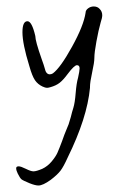

<svg xmlns="http://www.w3.org/2000/svg" viewBox="-20 -442 368 597"><path d="M273.4 -261.7Q273.4 -278.3 279.8 -313Q286.1 -347.7 293 -372.1Q297.9 -386.7 297.9 -394.5Q297.9 -406.2 290 -414.1Q283.2 -421.9 271.5 -421.9Q261.7 -421.9 253.9 -416Q246.1 -410.2 246.1 -402.3Q240.2 -362.3 204.1 -296.9Q168 -231.4 144.5 -213.9Q139.6 -210.9 134.8 -210.9Q123 -210.9 119.1 -229.5Q117.2 -237.3 109.4 -258.8Q89.8 -314.5 89.8 -330.1Q79.1 -376 65.4 -376Q49.8 -376 49.8 -341.8Q49.8 -305.7 71.3 -236.3Q80.1 -205.1 88.9 -192.4Q97.7 -179.7 112.3 -172.9Q121.1 -168.9 126 -168.9Q129.9 -168.9 136.7 -170.9Q154.3 -175.8 165.5 -184.6Q176.8 -193.4 190.4 -211.9Q210.9 -239.3 219.2 -239.3Q227.5 -239.3 227.5 -229.5Q227.5 -221.7 222.7 -200.2Q217.8 -183.6 215.3 -152.8Q212.9 -122.1 208 -106.4Q204.1 -94.7 200.2 -78.1Q195.3 -61.5 193.4 -55.7Q191.4 -49.8 186 -37.6Q180.7 -25.4 172.9 -2.9Q164.1 20.5 158.7 32.7Q153.3 44.9 140.6 60.1Q127.9 75.2 111.3 83Q92.8 90.8 84 90.8Q76.2 90.8 60.5 83Q44.9 75.2 38.1 75.2Q30.3 75.2 30.3 81.1Q30.3 87.9 35.2 97.7Q42 111.3 46.4 115.2Q50.8 119.1 72.3 127.9Q89.8 134.8 99.6 134.8Q113.3 134.8 137.7 117.2Q158.2 101.6 168 88.9Q177.7 76.2 190.4 47.9Q251 -75.2 259.8 -168.9Q259.8 -169.9 259.8 -171.9Q259.8 -186.5 266.6 -217.3Q273.4 -248 273.4 -261.7Z"/></svg>

Font: 辰宇落雁體 Thin
Style: Regular
Weight: 100
Designer: Written by Liu, Wei-Chen; Created by Wang, Li-Yu.
Foundry: New Value
Version: Version 1.000